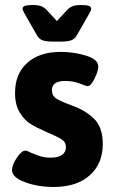

<svg xmlns="http://www.w3.org/2000/svg" viewBox="-20 -738 453 766"><path d="M28 -60Q28 -80 47 -108.5Q66 -137 81 -137Q89 -137 103 -129Q124 -120 141.5 -114.5Q159 -109 182 -109Q212 -109 227.5 -120Q243 -131 243 -151Q243 -171 226 -182Q209 -193 162 -213Q127 -228 102 -243.5Q77 -259 58.5 -289.5Q40 -320 40 -367Q40 -444 89 -487.5Q138 -531 222 -531Q275 -531 323.5 -516Q372 -501 372 -473Q372 -454 357 -424Q342 -394 329 -394Q325 -394 299 -404.5Q273 -415 240 -415Q187 -415 187 -378Q187 -356 205 -344.5Q223 -333 270 -316Q322 -297 356 -263.5Q390 -230 390 -163Q390 -85 338 -38.5Q286 8 194 8Q132 8 80 -11Q28 -30 28 -60ZM127 -598 83 -675Q82 -677 76 -687.5Q70 -698 70 -703Q70 -711 79.5 -714.5Q89 -718 111 -718Q135 -718 147.5 -712Q160 -706 171 -693L207 -654L243 -693Q254 -706 266.5 -712Q279 -718 303 -718Q325 -718 334.5 -714.5Q344 -711 344 -703Q344 -698 338 -687.5Q332 -677 331 -675L287 -598Q279 -583 265 -577.5Q251 -572 221 -572H193Q163 -572 149 -577.5Q135 -583 127 -598Z"/></svg>

Font: Asap-Bold
Style: Bold
Weight: 700
Designer: Pablo Cosgaya
Foundry: Omnibus-Type
Version: Version 2.000; ttfautohint (v1.8)